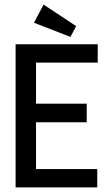

<svg xmlns="http://www.w3.org/2000/svg" viewBox="-20 -817 490 837"><path d="M48 0V-624H406V-544H137V-365H358V-284H137V-80H404V0ZM287 -656 128 -718 170 -797 312 -703Z"/></svg>

Font: Inconsolata SemiCondensed SemiBold
Style: Regular
Weight: 600
Width: 4
Monospace: yes
Designer: Raph Levien, Cyreal, Brenton Simpson
Foundry: Raph Levien, Cyreal, Google
Version: Version 3.001; ttfautohint (v1.8.2.53-6de2)